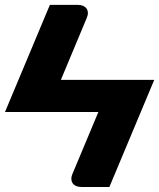

<svg xmlns="http://www.w3.org/2000/svg" viewBox="-25 -748 637 768"><path d="M412.5 0H301Q289 0 280 -3.8Q271 -7.5 266 -14.5Q261 -21.5 260.5 -31.5Q260 -41.5 265.5 -54L368.5 -300H-5L174.5 -728.5H286Q298 -728.5 307 -724.8Q316 -721 321 -714Q326 -707 326.5 -697.2Q327 -687.5 321.5 -675L218.5 -428.5H592Z"/></svg>

Font: Lato ExtraBold
Style: Regular
Weight: 800
Designer: Lukasz Dziedzic with Adam Twardoch and Botio Nikoltchev
Foundry: tyPoland Lukasz Dziedzic
Version: Version 2.015; 2015-08-06; http://www.latofonts.com/